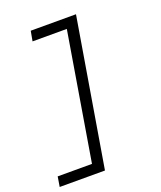

<svg xmlns="http://www.w3.org/2000/svg" viewBox="-161 -861 922 1100"><g transform="rotate(-20 300.0 -311.0)"><path d="M160.2 -759.9 149.1 -698.9H358L229 77.1H19.9L9.9 138.1H285.9L436.1 -759.9Z"/></g></svg>

Font: Margiela Mono Italic Italic
Style: Regular
Weight: 400
Designer: Mike Abbink, Paul van der Laan, Pieter van Rosmalen
Foundry: Bold Monday
Version: Version 2.003 2021